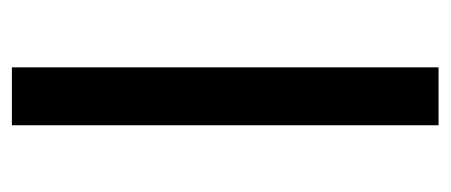

<svg xmlns="http://www.w3.org/2000/svg" viewBox="-232 -508 740 315"><g transform="rotate(-90 137.5 -350.0)"><path d="M90 0V-700H185V0Z"/></g></svg>

Font: ABeeZee
Style: Regular
Weight: 400
Designer: Anja Meiners
Foundry: Anja Meiners
Version: Version 1.003; ttfautohint (v1.8.3)